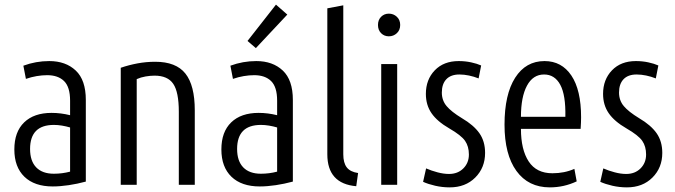

<svg xmlns="http://www.w3.org/2000/svg" viewBox="-20 -799 2917 830"><path d="M208 7Q129 7 85.5 -35Q42 -77 42 -153Q42 -229 84.5 -270Q127 -311 203 -311Q223 -311 243 -308.5Q263 -306 283 -301V-364Q283 -423 257 -448.5Q231 -474 184 -474Q162 -474 138.5 -470Q115 -466 92 -458L81 -515Q135 -535 193 -535Q264 -535 307.5 -494Q351 -453 351 -367V-14Q314 -4 277 1.5Q240 7 208 7ZM213 -48Q249 -48 283 -57V-248Q266 -253 248 -256Q230 -259 213 -259Q110 -259 110 -155Q110 -103 136.5 -75.5Q163 -48 213 -48Z M502 0V-506Q537 -518 574.5 -525Q612 -532 651 -532Q741 -532 781.5 -481Q822 -430 822 -322V0H753V-316Q753 -401 729 -436.5Q705 -472 648 -472Q630 -472 609.5 -468.5Q589 -465 571 -457V0Z M1103 7Q1024 7 980.5 -35Q937 -77 937 -153Q937 -229 979.5 -270Q1022 -311 1098 -311Q1118 -311 1138 -308.5Q1158 -306 1178 -301V-364Q1178 -423 1152 -448.5Q1126 -474 1079 -474Q1057 -474 1033.5 -470Q1010 -466 987 -458L976 -515Q1030 -535 1088 -535Q1159 -535 1202.5 -494Q1246 -453 1246 -367V-14Q1209 -4 1172 1.5Q1135 7 1103 7ZM1108 -48Q1144 -48 1178 -57V-248Q1161 -253 1143 -256Q1125 -259 1108 -259Q1005 -259 1005 -155Q1005 -103 1031.5 -75.5Q1058 -48 1108 -48ZM1086 -591 1050 -622 1173 -779 1222 -736Z M1520 6Q1395 -5 1395 -132V-763L1464 -776V-132Q1464 -95 1479 -75.5Q1494 -56 1528 -51Z M1628 0V-522H1697V0ZM1661 -642Q1641 -642 1627.5 -655.5Q1614 -669 1614 -691Q1614 -713 1627.5 -726.5Q1641 -740 1661 -740Q1681 -740 1695.5 -726.5Q1710 -713 1710 -691Q1710 -669 1695.5 -655.5Q1681 -642 1661 -642Z M1924 11Q1892 11 1861.5 4Q1831 -3 1809 -13L1822 -71Q1845 -61 1871.5 -54Q1898 -47 1921 -47Q1959 -47 1983 -71Q2007 -95 2007 -131Q2007 -166 1990.5 -190Q1974 -214 1922 -244Q1870 -274 1845.5 -309.5Q1821 -345 1821 -393Q1821 -455 1859.5 -495Q1898 -535 1963 -535Q1991 -535 2016.5 -529.5Q2042 -524 2060 -516L2049 -460Q2029 -468 2007.5 -472.5Q1986 -477 1966 -477Q1929 -477 1909.5 -456.5Q1890 -436 1890 -399Q1890 -365 1910.5 -340.5Q1931 -316 1977 -288Q2028 -258 2052.5 -223Q2077 -188 2077 -138Q2077 -74 2034.5 -31.5Q1992 11 1924 11Z M2357 11Q2264 11 2212.5 -60Q2161 -131 2161 -260Q2161 -391 2207 -463Q2253 -535 2334 -535Q2408 -535 2450 -472.5Q2492 -410 2492 -292Q2492 -282 2491.5 -269Q2491 -256 2490 -242H2232Q2232 -152 2265.5 -101Q2299 -50 2368 -50Q2420 -50 2463 -69L2473 -15Q2418 11 2357 11ZM2232 -294H2424Q2426 -388 2402 -432.5Q2378 -477 2332 -477Q2284 -477 2258 -428.5Q2232 -380 2232 -294Z M2690 11Q2658 11 2627.5 4Q2597 -3 2575 -13L2588 -71Q2611 -61 2637.5 -54Q2664 -47 2687 -47Q2725 -47 2749 -71Q2773 -95 2773 -131Q2773 -166 2756.5 -190Q2740 -214 2688 -244Q2636 -274 2611.5 -309.5Q2587 -345 2587 -393Q2587 -455 2625.5 -495Q2664 -535 2729 -535Q2757 -535 2782.5 -529.5Q2808 -524 2826 -516L2815 -460Q2795 -468 2773.5 -472.5Q2752 -477 2732 -477Q2695 -477 2675.5 -456.5Q2656 -436 2656 -399Q2656 -365 2676.5 -340.5Q2697 -316 2743 -288Q2794 -258 2818.5 -223Q2843 -188 2843 -138Q2843 -74 2800.5 -31.5Q2758 11 2690 11Z"/></svg>

Font: Ubuntu Sans Condensed
Style: Regular
Weight: 400
Width: 3
Designer: Dalton Maag Ltd
Foundry: Dalton Maag Ltd
Version: Version 1.006; ttfautohint (v1.8.4.7-5d5b)